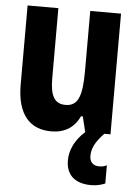

<svg xmlns="http://www.w3.org/2000/svg" viewBox="-55 -591 610 870"><g transform="rotate(5 250.0 -156.0)"><path d="M191 10C252 10 295 -17 320 -70H328L345 0C298 42 278 90 278 134C278 198 316 237 393 237C420 237 442 230 456 224V141C447 146 437 149 421 149C393 149 378 132 378 106C378 74 389 45 432 0H460V-549H320V-275C320 -161 302 -115 245 -115C194 -115 175 -152 175 -230V-549H35V-189C35 -53 94 10 191 10Z"/></g></svg>

Font: Noto Sans Mono ExtraCondensed ExtraBold
Style: Regular
Weight: 800
Width: 2
Designer: Monotype Design Team
Foundry: Monotype Imaging Inc.
Version: Version 2.014